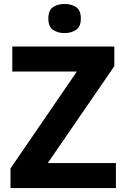

<svg xmlns="http://www.w3.org/2000/svg" viewBox="-20 -949 636 969"><path d="M565 0H33V-99L368 -588H42V-714H557V-615L221 -126H565ZM306 -929Q339 -929 363.5 -913.5Q388 -898 388 -855Q388 -814 363.5 -798Q339 -782 306 -782Q272 -782 248 -798Q224 -814 224 -855Q224 -898 248 -913.5Q272 -929 306 -929Z"/></svg>

Font: Noto Sans Lao UI
Style: Regular
Weight: 400
Designer: Monotype Design Team
Foundry: Monotype Imaging Inc.
Version: Version 2.000